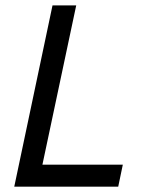

<svg xmlns="http://www.w3.org/2000/svg" viewBox="-20 -696 537 716"><path d="M33.2 0 175.8 -675.8H264.2L138.2 -82H438L420.9 0Z"/></svg>

Font: Clear Sans
Style: Italic
Weight: 400
Italic angle: -12°
Foundry: Intel Corporation
Version: Version 1.00